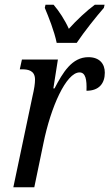

<svg xmlns="http://www.w3.org/2000/svg" viewBox="-20 -786 460 806"><path d="M218 -606H302C335 -655 383 -715 416 -753L419 -766H378C345 -742 301 -701 269 -665C253 -701 227 -741 205 -766H171L168 -753C184 -715 208 -655 218 -606ZM116 -380 36 0H124L162 -183C193 -337 258 -482 314 -482C339 -482 345 -452 343 -405C396 -405 420 -436 420 -481C420 -518 398 -546 351 -546C282 -546 244 -482 209 -415H204L223 -536H72L63 -495H73C98 -495 127 -490 127 -452C127 -435 124 -414 116 -380Z"/></svg>

Font: Noto Serif ExtraCondensed
Style: Italic
Weight: 400
Width: 2
Italic angle: -12°
Designer: Monotype Design Team
Foundry: Monotype Imaging Inc.
Version: Version 2.014